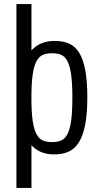

<svg xmlns="http://www.w3.org/2000/svg" viewBox="-20 -750 488 945"><path d="M60.8 175H134.8V-35.6Q152.2 -15.4 180 -2.7Q207.8 10 247.6 10Q286.4 10 316.6 -3.1Q346.8 -16.2 367.4 -48.2Q388 -80.2 398.9 -134.6Q409.8 -189 409.8 -271.6Q409.8 -354.4 399.1 -407.9Q388.4 -461.4 368.3 -492.6Q348.2 -523.8 318.3 -536.2Q288.4 -548.6 250 -548.6Q229 -548.6 211.9 -545.1Q194.8 -541.6 180.5 -535.3Q166.2 -529 155.1 -520.5Q144 -512 134.8 -501.8V-730H60.8ZM134.6 -268.8Q134.6 -338.8 140.7 -381.6Q146.8 -424.4 159.4 -448.3Q172 -472.2 191.2 -480.1Q210.4 -488 236.4 -488Q262.2 -488 281 -480.2Q299.8 -472.4 312 -448.7Q324.2 -425 330.2 -382.1Q336.2 -339.2 336.2 -269Q336.2 -198.6 330.2 -156.1Q324.2 -113.6 311.9 -89.9Q299.6 -66.2 280.8 -58.4Q262 -50.6 236.2 -50.6Q210.2 -50.6 191.1 -58.5Q172 -66.4 159.4 -90.2Q146.8 -114 140.7 -156.5Q134.6 -199 134.6 -268.8Z"/></svg>

Font: Secuela Light
Style: Regular
Weight: 300
Designer: Fernando Haro
Foundry: deFharo
Version: Version 1.708